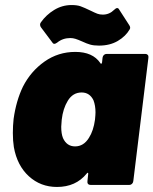

<svg xmlns="http://www.w3.org/2000/svg" viewBox="-20 -734 609 762"><path d="M403 -520H557Q563 -520 566.5 -516Q570 -512 569 -505L509 -15Q508 -8 503.5 -4Q499 0 493 0H340Q333 0 329.5 -4Q326 -8 327 -15L330 -43Q331 -47 328.5 -48Q326 -49 324 -45Q281 8 206 8Q141 8 94.5 -34.5Q48 -77 35 -150Q31 -175 31 -206Q31 -235 34 -262Q44 -334 71 -390Q102 -451 156.5 -489.5Q211 -528 279 -528Q348 -528 378 -484Q380 -480 382 -481Q384 -482 385 -486L387 -505Q388 -512 392.5 -516Q397 -520 403 -520ZM357 -259Q359 -279 359 -288Q359 -315 351 -336Q336 -367 304 -367Q269 -367 249 -334Q230 -303 225 -259Q223 -239 223 -231Q223 -203 230 -186Q245 -153 278 -153Q312 -153 333 -187Q351 -215 357 -259ZM307 -569Q289 -577 279 -580Q269 -583 259 -583Q229 -583 207 -565Q200 -560 196 -560Q191 -560 188 -565L143 -625Q139 -630 139 -636Q139 -641 142 -645Q163 -675 195 -694.5Q227 -714 264 -714Q286 -714 300 -709Q314 -704 341 -691Q357 -683 366.5 -679.5Q376 -676 388 -676Q414 -676 433 -695Q440 -702 445 -702Q450 -702 453 -696L493 -634Q499 -625 495 -618Q479 -590 447.5 -571.5Q416 -553 373 -553Q352 -553 338 -557Q324 -561 307 -569Z"/></svg>

Font: Barlow Black
Style: Italic
Weight: 900
Italic angle: -7°
Designer: Jeremy Tribby
Foundry: Tribby Type
Version: Version 1.408